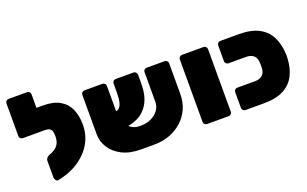

<svg xmlns="http://www.w3.org/2000/svg" viewBox="-83 -1092 2380 1490"><g transform="rotate(-20 1107.0 -347.5)"><path d="M190 15Q180 17 171 5.5Q162 -6 162 -17V-156Q162 -167 170.5 -177.5Q179 -188 189 -192L216 -203Q234 -211 250 -224.5Q266 -238 276 -260Q286 -282 286 -315Q286 -340 281 -355.5Q276 -371 263 -378.5Q250 -386 225 -386H208Q198 -386 189.5 -394Q181 -402 181 -413V-546Q181 -556 189.5 -563.5Q198 -571 208 -571H275Q363 -571 416 -540Q469 -509 493 -454Q517 -399 517 -326Q517 -260 493.5 -205Q470 -150 429 -108Q388 -66 337 -37.5Q286 -9 230 5ZM254 -386H43Q32 -386 24 -394Q16 -402 16 -413V-683Q16 -694 24 -702Q32 -710 43 -710H196Q207 -710 215 -702Q223 -694 223 -683V-571H254Z M943 -164Q987 -164 1024 -182Q1061 -200 1083.5 -230.5Q1106 -261 1106 -298V-545Q1106 -556 1114 -563.5Q1122 -571 1133 -571H1282Q1293 -571 1301 -563Q1309 -555 1309 -544V-293Q1309 -223 1283.5 -167Q1258 -111 1213 -71.5Q1168 -32 1110.5 -11Q1053 10 988 10H878Q783 10 719.5 -23Q656 -56 624 -108Q592 -160 592 -217V-544Q592 -555 600 -563Q608 -571 619 -571H768Q779 -571 787 -563.5Q795 -556 795 -545V-335Q795 -253 832.5 -208.5Q870 -164 925 -164ZM781 -190 782 -333Q806 -333 821 -347.5Q836 -362 843 -392.5Q850 -423 850 -471V-542Q850 -555 858 -563Q866 -571 877 -571H1025Q1036 -571 1044 -562Q1052 -553 1052 -542V-471Q1052 -375 1018.5 -313Q985 -251 924 -220.5Q863 -190 781 -190Z M1424 0Q1413 0 1405 -8Q1397 -16 1397 -27V-544Q1397 -555 1405 -563Q1413 -571 1424 -571H1603Q1614 -571 1622 -563Q1630 -555 1630 -544V-27Q1630 -16 1622 -8Q1614 0 1603 0Z M1741 0Q1730 0 1722 -8Q1714 -16 1714 -27V-158Q1714 -169 1722 -177Q1730 -185 1741 -185H1888Q1925 -185 1947.5 -204Q1970 -223 1972 -260Q1973 -275 1973 -285.5Q1973 -296 1972 -311Q1970 -349 1947.5 -367.5Q1925 -386 1888 -386H1741Q1730 -386 1722 -394Q1714 -402 1714 -413V-544Q1714 -555 1722 -563Q1730 -571 1741 -571H1893Q1996 -571 2058.5 -537.5Q2121 -504 2151 -444.5Q2181 -385 2185 -308Q2186 -293 2186 -285.5Q2186 -278 2185 -263Q2181 -186 2151 -126.5Q2121 -67 2058.5 -33.5Q1996 0 1893 0Z"/></g></svg>

Font: Rubik Black
Style: Regular
Weight: 900
Designer: Hubert and Fischer
Foundry: Hubert and Fischer
Version: Version 2.300;gftools[0.9.30]